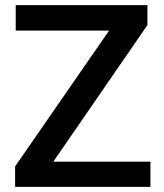

<svg xmlns="http://www.w3.org/2000/svg" viewBox="-20 -731 642 751"><path d="M188.5 -98.6H568.4V0H39.1V-80.1L406.7 -611.3H41.5V-710.9H556.6V-632.8Z"/></svg>

Font: Vazir Medium
Style: Medium
Weight: 500
Designer: Saber Rastikerdar
Foundry: Saber Rastikerdar
Version: Version 30.0.0